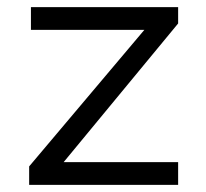

<svg xmlns="http://www.w3.org/2000/svg" viewBox="-20 -520 579 540"><path d="M62 0H481V-64H159L481 -454V-500H67V-436H386L62 -52Z"/></svg>

Font: LilGrotesk
Style: Regular
Weight: 400
Designer: Bastien Sozeau
Foundry: NBR — Bastien Sozeau
Version: Version 2.001